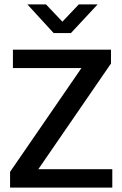

<svg xmlns="http://www.w3.org/2000/svg" viewBox="-20 -857 559 877"><path d="M487 -630V-567L155 -84H493V0H26V-72L352 -546H39V-630ZM105 -837H190L265 -758L340 -837H426L304 -706H225Z"/></svg>

Font: Ek Mukta Medium
Style: Regular
Weight: 500
Designer: Girish Dalvi and Yashodeep Gholap
Foundry: Ek Type
Version: Version 2.538;PS 1.002;hotconv 16.6.51;makeotf.lib2.5.65220;